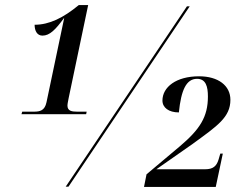

<svg xmlns="http://www.w3.org/2000/svg" viewBox="-20 -739 974 760"><path d="M65 -287H321L323 -297H285C264 -297 247 -300 247 -321C247 -329 250 -340 252 -352L329 -719H292C230 -668 175 -641 117 -641C117 -617 127 -598 148 -598C177 -598 200 -622 233 -667H234L164 -334C157 -301 138 -297 114 -297H68ZM240 0H251L731 -714H720ZM550 1H834L862 -131H852L845 -107C837 -81 823 -69 792 -69H599L742 -169C841 -241 892 -275 892 -344C892 -400 844 -437 768 -437C677 -437 623 -394 623 -341C623 -313 648 -294 688 -294C697 -382 717 -427 760 -427C795 -427 803 -396 803 -357C803 -276 771 -227 692 -160L560 -49Z"/></svg>

Font: Noto Serif Display SemiCondensed SemiBold
Style: Italic
Weight: 600
Width: 4
Italic angle: -12°
Designer: Monotype Design Team
Foundry: Monotype Imaging Inc.
Version: Version 2.009